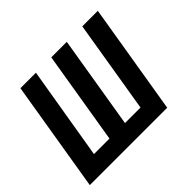

<svg xmlns="http://www.w3.org/2000/svg" viewBox="-124 -684 849 849"><g transform="rotate(-45 300.0 -260.0)"><path d="M2 0 88 -520H185L112 -84H209L281 -520H378L306 -84H403L475 -520H572L486 0Z"/></g></svg>

Font: Iosevka SS04 Md Ex Obl
Style: Regular
Weight: 500
Width: 7
Italic angle: -9°
Monospace: yes
Designer: Belleve Invis
Foundry: Belleve Invis
Version: Version 19.0.0; ttfautohint (v1.8.4)